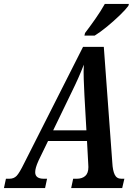

<svg xmlns="http://www.w3.org/2000/svg" viewBox="-60 -951 681 971"><path d="M-40 0 -30 -47H-13Q10 -47 24 -61.5Q38 -76 62 -125L360 -714H465L508 -128Q510 -89 520 -68Q530 -47 554 -47H569L558 0H300L310 -47H328Q355 -47 371 -61Q387 -75 387 -106Q387 -111 386.5 -117Q386 -123 386 -127L380 -238H183L135 -139Q126 -119 122 -105Q118 -91 118 -80Q118 -47 162 -47H178L168 0ZM299 -478 209 -292H377L367 -469Q365 -513 363.5 -550.5Q362 -588 364 -624Q350 -588 336 -556.5Q322 -525 299 -478ZM367 -771 370 -784Q393 -814 421.5 -854.5Q450 -895 470 -931H592L589 -921Q575 -902 545.5 -873.5Q516 -845 482 -817Q448 -789 419 -771Z"/></svg>

Font: Noto Serif ExtraCondensed SemiBold
Style: Italic
Weight: 600
Width: 2
Italic angle: -12°
Designer: Monotype Design Team
Foundry: Monotype Imaging Inc.
Version: Version 2.013